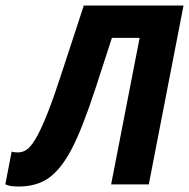

<svg xmlns="http://www.w3.org/2000/svg" viewBox="-64 -679 696 707"><path d="M450.2 -539.6H348.1L288.1 -355Q238.3 -202.6 199.2 -128.9Q160.2 -55.2 115.5 -23.7Q70.8 7.8 4.4 7.8Q-30.8 7.8 -44.4 -0.5L-21 -121.1Q-14.2 -117.7 1.5 -117.7Q23.4 -117.7 39.8 -132.3Q56.2 -147 73.7 -179.4Q91.3 -211.9 113.5 -268.6Q135.7 -325.2 164.1 -413.1L244.6 -658.7H611.8L483.9 0H345.2Z"/></svg>

Font: Liberation Mono
Style: Bold Italic
Weight: 700
Italic angle: -12°
Monospace: yes
Designer: Steve Matteson
Foundry: Ascender Corporation
Version: Version 2.1.5